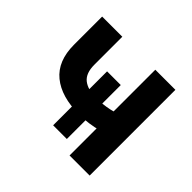

<svg xmlns="http://www.w3.org/2000/svg" viewBox="-132 -692 848 848"><g transform="rotate(45 291.5 -268.0)"><path d="M297.4 -157.7Q185.5 -157.7 124.3 -208Q63 -258.3 63 -359.9V-535.6H189V-360.8Q189 -308.1 217 -285.4Q245.1 -262.7 297.4 -262.7Q340.3 -262.7 379.2 -271.2Q418 -279.8 460.4 -294.4V-189.5Q439 -180.7 412.4 -173.3Q385.7 -166 356.4 -161.9Q327.1 -157.7 297.4 -157.7ZM395 0V-535.6H520.5V0ZM249.5 -43V-379.9H335V-43Z"/></g></svg>

Font: Inter 20pt SemiBold
Style: Regular
Weight: 600
Version: Version 4.001;git-66647c0bb